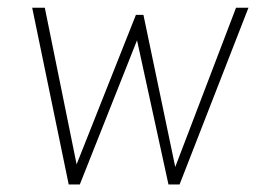

<svg xmlns="http://www.w3.org/2000/svg" viewBox="-20 -490 680 510"><path d="M65.5 -469.5H99L183.5 -53.5L341 -450.5H361L445.5 -46.5L607 -469.5H640L457 0H427.5L344 -383L192 0H162.5Z"/></svg>

Font: Karla ExtraLight
Style: Italic
Weight: 250
Italic angle: -8°
Designer: Jonathan Pinhorn
Version: Version 2.004;gftools[0.9.33]